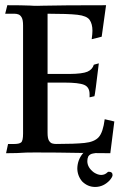

<svg xmlns="http://www.w3.org/2000/svg" viewBox="-32 -598 526 750"><path d="M292.5 -0.5Q260.7 -1 192.4 -2L105 -2.4Q74.7 -2.4 69.8 -2Q37.1 0.5 -8.3 0.5L-0.5 -35.6H24.4Q43 -35.6 50.5 -41.7Q58.1 -47.9 58.1 -76.2V-498.5Q58.1 -520.5 52.7 -529.8Q47.4 -539.1 40 -541.7Q32.7 -544.4 24.4 -544.4H-11.7L-3.4 -577.6Q52.7 -577.6 86.4 -576.2Q97.2 -575.2 114.7 -575.2L133.3 -575.7Q209.5 -577.6 382.3 -577.6L365.2 -454.6L326.2 -444.8Q329.1 -466.3 329.1 -478Q329.1 -504.4 318.1 -520.3Q307.1 -536.1 270.3 -540.3Q233.4 -544.4 153.8 -544.4V-309.1H239.3Q290.5 -309.6 309.8 -318.1Q329.1 -326.7 334.5 -345.2L354 -350.6Q339.4 -228 336.9 -222.2L317.9 -217.8V-230Q317.9 -257.8 296.6 -266.6Q275.4 -275.4 218.8 -275.4H153.8V-79.6Q153.8 -57.6 159.2 -48.8Q164.6 -40 171.6 -37.8Q178.7 -35.6 187.5 -35.6Q259.8 -35.6 298.3 -39.6Q336.9 -43.5 353.8 -62.5Q370.6 -81.5 377 -132.3L414.6 -123.5L398.9 0.5Q376 0.5 341.3 0Q337.4 0.5 332 1.5Q319.3 3.4 313 12.7Q309.1 21 309.1 31.2Q309.1 56.6 335 75.7Q350.1 85.4 363.8 85.4Q378.4 85 388.2 74.7L392.1 72.8Q407.7 72.8 407.7 85.9Q407.7 93.3 396 106.9Q372.6 131.3 341.8 132.3H339.8Q310.5 132.3 288.6 110.4Q270 87.9 270 59.1Q271 25.9 292 1L294.9 -2Q294.4 -2 292.5 -0.5Z"/></svg>

Font: Quaaykop
Style: Medium
Weight: 500
Designer: Tup Wanders
Foundry: Free font, DO NOT SELL
Version: Version 1.00;July 31, 2023;FontCreator 11.5.0.2430 64-bit